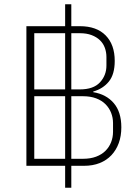

<svg xmlns="http://www.w3.org/2000/svg" viewBox="-20 -800 654 902"><path d="M315 82H286V-21H104V-677H286V-780H315V-677H355Q434 -677 476.5 -633.5Q519 -590 519 -514Q519 -451 491.5 -417Q464 -383 418 -370V-367Q479 -357 514.5 -315.5Q550 -274 550 -202Q550 -161 538 -128Q526 -95 503.5 -71Q481 -47 448.5 -34Q416 -21 374 -21H315ZM286 -380V-644H141V-380ZM315 -380H355Q419 -380 449.5 -413Q480 -446 480 -492V-532Q480 -555 472.5 -575.5Q465 -596 449.5 -611Q434 -626 410.5 -635Q387 -644 355 -644H315ZM286 -54V-348H141V-54ZM315 -54H369Q405 -54 431.5 -64Q458 -74 475.5 -91.5Q493 -109 502 -132Q511 -155 511 -181V-222Q511 -247 502 -270Q493 -293 475.5 -310.5Q458 -328 431.5 -338Q405 -348 369 -348H315Z"/></svg>

Font: IBM Plex Sans Devanagari ExtraLight
Style: Regular
Weight: 200
Designer: Mike Abbink, Paul van der Laan, Pieter van Rosmalen, Erin McLaughlin
Foundry: Bold Monday
Version: Version 1.1